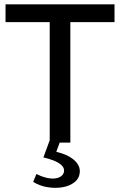

<svg xmlns="http://www.w3.org/2000/svg" viewBox="-20 -670 564 902"><path d="M6 0ZM213.5 -566H6V-649.5H518V-566H310.5V0H213.5ZM244.5 43Q274.5 50.5 296.5 61Q327 76.5 341.8 96.2Q356.5 116 355 139Q352.5 168.5 329.8 186.2Q307 204 273 209.8Q239 215.5 202.2 209.2Q165.5 203 136 184.5L151 147.5Q187.5 165.5 216 168.2Q244.5 171 262 161.2Q279.5 151.5 281 134Q282 118 268.8 105.8Q255.5 93.5 233 84.5Q210.5 75.5 184 69.5L221.5 -33L270.5 -27.5Z"/></svg>

Font: Betinya Sans Medium
Style: Regular
Weight: 500
Designer: Jonathan Pinhorn
Version: Version 2.001;December 9, 2019;FontCreator 12.0.0.2547 64-bi